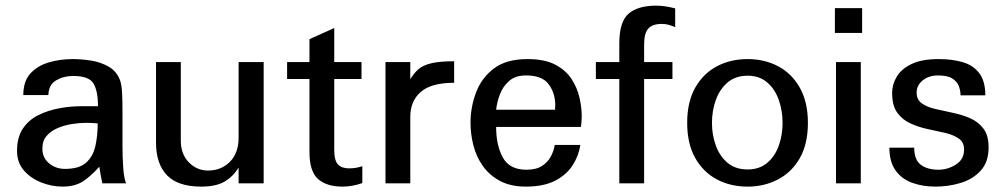

<svg xmlns="http://www.w3.org/2000/svg" viewBox="-20 -657 3605 688"><path d="M330.1 -214.8Q330.1 -170.9 321.8 -133.8Q313.5 -96.7 288.6 -74.2Q263.7 -51.8 212.9 -51.8Q179.7 -51.8 155.8 -71.8Q131.8 -91.8 131.8 -125Q131.8 -152.3 147 -169.9Q162.1 -187.5 186 -197.8Q210 -208 236.8 -212.4Q263.7 -216.8 287.1 -216.8Q296.9 -216.8 309.6 -216.3Q322.3 -215.8 330.1 -214.8ZM431.6 0Q423.8 -20.5 421.4 -58.6Q418.9 -96.7 418.9 -130.9V-261.7Q418.9 -292 417.5 -322.8Q416 -353.5 410.2 -369.1Q398.4 -401.4 369.6 -418Q340.8 -434.6 306.2 -439.9Q271.5 -445.3 241.2 -445.3Q194.3 -445.3 153.8 -433.1Q113.3 -420.9 88.4 -393.1Q63.5 -365.2 63.5 -316.4H153.3Q154.3 -353.5 181.2 -369.1Q208 -384.8 242.2 -384.8Q298.8 -384.8 314.9 -357.9Q331.1 -331.1 331.1 -276.4H270.5Q232.4 -276.4 192.4 -269Q152.3 -261.7 117.7 -244.6Q83 -227.5 62 -196.3Q41 -165 41 -116.2Q41 -74.2 65.9 -45.9Q90.8 -17.6 128.4 -2.9Q166 11.7 204.1 11.7Q246.1 11.7 274.4 -5.4Q302.7 -22.5 335.9 -59.6Q337.9 -44.9 340.8 -29.8Q343.8 -14.6 346.7 0Z M924.8 0V-434.6H835V-164.1Q835 -108.4 803.7 -77.1Q772.5 -45.9 725.6 -45.9Q685.5 -45.9 656.7 -75.2Q627.9 -104.5 627.9 -153.3V-434.6H539.1V-145.5Q539.1 -70.3 578.1 -29.3Q617.2 11.7 701.2 11.7Q753.9 11.7 784.7 -6.3Q815.4 -24.4 835 -56.6V0Z M1278.3 -1V-61.5Q1255.9 -53.7 1230.5 -53.7Q1205.1 -53.7 1191.4 -67.4Q1177.7 -81.1 1177.7 -120.1V-374H1275.4V-434.6H1177.7V-556.6L1088.9 -516.6V-434.6H1008.8V-374H1088.9V-112.3Q1088.9 -43 1119.6 -15.6Q1150.4 11.7 1207 11.7Q1242.2 11.7 1278.3 -1Z M1607.4 -360.4V-437.5Q1554.7 -437.5 1524.9 -430.2Q1495.1 -422.9 1479 -408.7Q1462.9 -394.5 1450.2 -373V-434.6H1361.3V0H1450.2V-238.3Q1450.2 -294.9 1487.8 -327.6Q1525.4 -360.4 1607.4 -360.4Z M1968.8 -263.7H1757.8Q1760.7 -291 1771.5 -319.3Q1782.2 -347.7 1804.7 -367.2Q1827.1 -386.7 1865.2 -386.7Q1921.9 -386.7 1945.3 -356Q1968.8 -325.2 1969.7 -282.2Q1969.7 -271.5 1968.8 -263.7ZM2059.6 -137.7H1967.8Q1964.8 -117.2 1954.1 -96.7Q1943.4 -76.2 1922.4 -62.5Q1901.4 -48.8 1866.2 -48.8Q1805.7 -48.8 1781.7 -92.8Q1757.8 -136.7 1757.8 -202.1H2061.5Q2064.5 -221.7 2064.5 -241.2Q2064.5 -271.5 2056.6 -306.6Q2048.8 -341.8 2028.3 -373.5Q2007.8 -405.3 1969.7 -425.3Q1931.6 -445.3 1870.1 -445.3Q1794.9 -445.3 1750.5 -412.1Q1706.1 -378.9 1686 -326.2Q1666 -273.4 1666 -216.8Q1666 -176.8 1676.3 -136.2Q1686.5 -95.7 1710 -62.5Q1733.4 -29.3 1771.5 -8.8Q1809.6 11.7 1864.3 11.7Q1927.7 11.7 1968.8 -9.3Q2009.8 -30.3 2031.7 -64.5Q2053.7 -98.6 2059.6 -137.7Z M2399.4 -559.6V-627Q2380.9 -631.8 2363.8 -634.3Q2346.7 -636.7 2330.1 -636.7Q2266.6 -636.7 2232.9 -608.4Q2199.2 -580.1 2199.2 -501V-434.6H2115.2V-374H2199.2V0H2288.1V-374H2389.6V-434.6H2288.1V-498Q2288.1 -537.1 2302.7 -554.2Q2317.4 -571.3 2351.6 -571.3Q2365.2 -571.3 2377 -567.9Q2388.7 -564.5 2399.4 -559.6Z M2784.2 -216.8Q2784.2 -172.9 2770.5 -134.8Q2756.8 -96.7 2729 -73.2Q2701.2 -49.8 2659.2 -49.8Q2615.2 -49.8 2586.9 -73.7Q2558.6 -97.7 2544.9 -135.7Q2531.2 -173.8 2531.2 -216.8Q2531.2 -259.8 2544.9 -298.3Q2558.6 -336.9 2586.9 -361.3Q2615.2 -385.7 2659.2 -385.7Q2701.2 -385.7 2729 -361.8Q2756.8 -337.9 2770.5 -299.3Q2784.2 -260.7 2784.2 -216.8ZM2875 -216.8Q2875 -291 2846.2 -342.3Q2817.4 -393.6 2768.6 -419.4Q2719.7 -445.3 2659.2 -445.3Q2597.7 -445.3 2548.8 -419.4Q2500 -393.6 2471.2 -342.8Q2442.4 -292 2442.4 -216.8Q2442.4 -142.6 2470.7 -91.8Q2499 -41 2547.9 -14.6Q2596.7 11.7 2659.2 11.7Q2718.8 11.7 2768.1 -14.2Q2817.4 -40 2846.2 -90.8Q2875 -141.6 2875 -216.8Z M3064.5 0V-434.6H2975.6V0ZM3069.3 -539.1V-627.9H2971.7V-539.1Z M3522.5 -128.9Q3522.5 -171.9 3503.9 -196.3Q3485.4 -220.7 3456.1 -233.4Q3426.8 -246.1 3393.6 -252.9Q3360.4 -259.8 3331.1 -266.6Q3301.8 -273.4 3283.2 -286.6Q3264.6 -299.8 3264.6 -325.2Q3264.6 -351.6 3286.6 -369.1Q3308.6 -386.7 3340.8 -386.7Q3375 -386.7 3392.1 -376Q3409.2 -365.2 3415.5 -349.1Q3421.9 -333 3421.9 -315.4H3510.7Q3510.7 -366.2 3489.3 -394.5Q3467.8 -422.9 3430.2 -434.1Q3392.6 -445.3 3343.8 -445.3Q3283.2 -445.3 3246.6 -427.7Q3210 -410.2 3193.4 -382.3Q3176.8 -354.5 3176.8 -324.2Q3176.8 -278.3 3195.3 -252.9Q3213.9 -227.5 3243.2 -214.4Q3272.5 -201.2 3305.2 -194.3Q3337.9 -187.5 3367.2 -180.7Q3396.5 -173.8 3415.5 -160.6Q3434.6 -147.5 3434.6 -121.1Q3434.6 -85.9 3405.3 -67.4Q3376 -48.8 3342.8 -48.8Q3303.7 -48.8 3279.8 -66.4Q3255.9 -84 3255.9 -127.9H3167Q3167 -77.1 3189 -46.4Q3210.9 -15.6 3248.5 -2Q3286.1 11.7 3332 11.7Q3378.9 11.7 3422.4 -1.5Q3465.8 -14.6 3494.1 -45.4Q3522.5 -76.2 3522.5 -128.9Z"/></svg>

Font: Namkio Khamti Book
Style: Regular
Weight: 500
Designer: Debbi Hosken
Foundry: SIL International
Version: Version 3.917